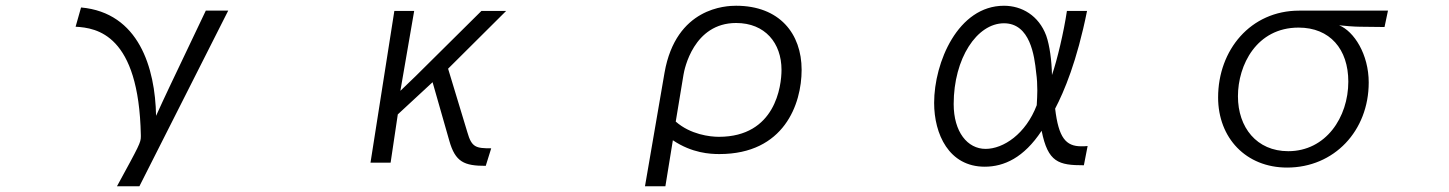

<svg xmlns="http://www.w3.org/2000/svg" viewBox="-20 -536 5040 668"><path d="M465 112 774 -499H696C555 -203 560 -214 523 -133C520 -300 463 -492 262 -510L243 -443C317 -439 463 -416 470 -66V-61C470 -40 465 -31 387 112Z M1689 -20C1636 -20 1621 -23 1606 -76L1539 -297L1741 -498H1655L1426 -271L1373 -220L1421 -498H1352L1269 30H1339L1364 -138L1485 -250L1543 -47C1564 28 1595 41 1670 41Z M2295 112 2321 -48C2388 -3 2451 0 2483 0C2708 0 2769 -174 2769 -293C2769 -419 2692 -516 2541 -516C2507 -516 2332 -511 2292 -283L2224 112ZM2358 -276C2361 -295 2393 -456 2541 -456C2642 -456 2699 -386 2699 -293C2699 -237 2678 -60 2481 -60C2450 -60 2382 -68 2331 -113Z M3764 -28C3756 -27 3749 -27 3742 -27C3688 -27 3663 -57 3651 -158C3682 -217 3727 -323 3762 -498H3692C3681 -424 3658 -327 3640 -275C3639 -325 3632 -378 3620 -412C3594 -482 3535 -516 3473 -516C3313 -516 3230 -319 3230 -178C3230 -70 3281 44 3406 44C3473 44 3542 13 3604 -81C3626 29 3663 39 3751 39ZM3587 -170C3549 -70 3471 -18 3409 -18C3346 -18 3298 -77 3298 -174C3298 -333 3379 -455 3473 -455C3564 -455 3579 -342 3585 -283C3588 -262 3589 -242 3589 -221C3589 -205 3588 -189 3587 -170Z M4797 -442 4809 -499H4500C4331 -499 4218 -362 4218 -197C4218 -56 4315 47 4458 47C4622 47 4742 -81 4742 -249C4742 -347 4691 -427 4639 -448C4656 -446 4693 -443 4711 -443ZM4462 -10C4352 -10 4287 -93 4287 -201C4287 -310 4352 -440 4498 -440C4607 -440 4671 -365 4671 -252C4671 -128 4593 -10 4462 -10Z"/></svg>

Font: LINE Seed JP_OTF Regular
Style: Regular
Weight: 400
Designer: LY Corporation & Fontrix & Fontworks
Version: Version 1.002